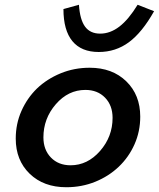

<svg xmlns="http://www.w3.org/2000/svg" viewBox="-20 -770 666 805"><path d="M46 -189Q46 -251 70 -305Q94 -359 135 -399Q177 -439 234 -462.5Q291 -486 356 -486Q451 -486 509.5 -429Q568 -372 568 -281Q568 -219 544 -165Q520 -111 478 -71Q436 -31 379.5 -8Q323 15 258 15Q163 15 104.5 -41.5Q46 -98 46 -189ZM162 -194Q162 -142 193.5 -109.5Q225 -77 276 -77Q347 -77 399.5 -137Q452 -197 452 -276Q452 -328 420.5 -360.5Q389 -393 338 -393Q266 -393 214 -333Q162 -273 162 -194ZM400 -629Q442 -629 480.5 -658.5Q519 -688 557 -750L626 -723Q576 -634 520.5 -593Q465 -552 394 -552Q321 -552 283.5 -597.5Q246 -643 246 -732L311 -750Q315 -688 336.5 -658.5Q358 -629 400 -629Z"/></svg>

Font: Intel One Mono Medium
Style: Italic
Weight: 500
Italic angle: -16°
Monospace: yes
Designer: Fred Shallcrass
Foundry: Frere-Jones Type LLC
Version: Version 1.400;hotconv 1.1.0;makeotfexe 2.6.0;FJTRelease1.4